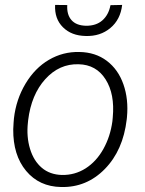

<svg xmlns="http://www.w3.org/2000/svg" viewBox="-20 -749 588 779"><path d="M36.6 -269Q45.4 -345.7 83.5 -409.4Q121.6 -473.1 178.5 -506.3Q235.4 -539.6 301.8 -538.1Q367.2 -537.1 413.3 -502.2Q459.5 -467.3 480.7 -407Q502 -346.7 495.1 -273.4L494.1 -264.2Q479.5 -139.2 405.5 -63.5Q331.5 12.2 228 9.8Q139.2 8.3 85.9 -55.7Q32.7 -119.6 33.7 -224.6L35.2 -252.4ZM93.3 -252.4Q86.9 -194.3 101.8 -145.3Q116.7 -96.2 149.4 -68.4Q182.1 -40.5 231 -39.1Q283.7 -38.1 327.4 -65.9Q371.1 -93.8 399.4 -144.5Q427.7 -195.3 436 -256.8L437.5 -272.9Q446.3 -367.2 408.4 -427Q370.6 -486.8 298.8 -488.3Q220.7 -490.7 163.8 -428Q106.9 -365.2 94.2 -261.2ZM475.6 -729Q468.8 -669.4 427.7 -635.3Q386.7 -601.1 327.6 -603Q270 -604 235.4 -638.4Q200.7 -672.9 203.6 -729L252.9 -728.5Q250.5 -689.9 269.8 -667.7Q289.1 -645.5 328.6 -644.5Q370.1 -644 395.5 -666.5Q420.9 -689 428.2 -728Z"/></svg>

Font: RobotoInd Light
Style: Italic
Weight: 300
Italic angle: -12°
Designer: Google
Version: Version 2.001151; 2014